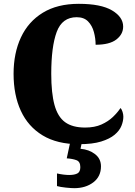

<svg xmlns="http://www.w3.org/2000/svg" viewBox="-20 -744 705 1004"><path d="M393 10Q279 10 203 -36Q127 -82 89 -164.5Q51 -247 51 -358Q51 -466 89.5 -548.5Q128 -631 204 -677.5Q280 -724 392 -724Q508 -724 566 -689.5Q624 -655 624 -605Q624 -565 588.5 -537.5Q553 -510 480 -510Q480 -543 471 -576.5Q462 -610 440.5 -632Q419 -654 381 -654Q305 -654 276.5 -577Q248 -500 248 -358Q248 -257 265 -195Q282 -133 320.5 -105Q359 -77 425 -77Q475 -77 510.5 -93Q546 -109 570.5 -132.5Q595 -156 610 -179Q617 -172 621 -158.5Q625 -145 625 -134Q625 -111 615 -86Q605 -61 579.5 -39.5Q554 -18 509 -4Q464 10 393 10ZM368 240Q353 240 324 237Q295 234 278 229V163Q314 171 342 171Q369 171 384.5 163Q400 155 400 130Q400 101 379.5 93.5Q359 86 329 84L349 -9H410L401 34Q446 38 477 62Q508 86 508 126Q508 179 468 209.5Q428 240 368 240Z"/></svg>

Font: Noto Serif Myanmar SemiCondensed Black
Style: Regular
Weight: 900
Width: 4
Designer: Ben Mitchell and the Monotype Design Team
Foundry: Monotype Imaging Inc.
Version: Version 2.106; ttfautohint (v1.8.4.7-5d5b)